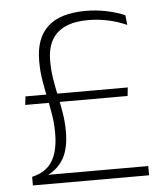

<svg xmlns="http://www.w3.org/2000/svg" viewBox="-49 -693 632 736"><g transform="rotate(-5 267.0 -324.5)"><path d="M45.5 -310 49.5 -342.5H443L439.5 -310ZM103.5 -35.5H495V0H48V-33L62 -37Q92 -46 111.5 -65.8Q131 -85.5 140.8 -117.2Q150.5 -149 150.5 -192.5Q150.5 -228.5 145 -262.5Q139.5 -296.5 132.2 -330.2Q125 -364 119.2 -399Q113.5 -434 113.5 -472.5Q113.5 -561 161.8 -605Q210 -649 308 -649Q349.5 -649 389 -640.5Q428.5 -632 458 -619L462 -581.5Q426 -597.5 389 -605.2Q352 -613 313 -613Q261.5 -613 226.5 -597.2Q191.5 -581.5 173.5 -549.8Q155.5 -518 155.5 -469.5Q155.5 -433.5 161 -399.8Q166.5 -366 173.8 -332.5Q181 -299 186.5 -265.2Q192 -231.5 192 -195.5Q192 -130.5 170.2 -92.2Q148.5 -54 107 -34Z"/></g></svg>

Font: Anek Gurmukhi ExtraLight
Style: Regular
Weight: 250
Designer: Sarang Kulkarni (Gurmukhi), Yesha Goshar (Latin)
Foundry: Ek Type
Version: Version 1.003